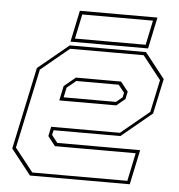

<svg xmlns="http://www.w3.org/2000/svg" viewBox="-50 -732 727 779"><g transform="rotate(5 313.0 -342.0)"><path d="M526 -540 607 -437 576.5 -294.5 452 -191.5H180L175.5 -172L199.5 -141.5H537L507 0H100.5L19.5 -103L90.5 -437L215.5 -540ZM435.5 -412 466 -373.5 459.5 -343 424.5 -314H192.5L205 -373.5L251.5 -412ZM517.5 -526.5H218L103 -431.5L34 -108L109 -13H496L520 -127.5H191L161 -166L169 -204.5H449L564.5 -300L592.5 -431.5ZM427 -398.5H254.5L217.5 -368L209 -328H422L447.5 -349L451.5 -368ZM217 -555.5 244 -683.5H560L533 -555.5ZM234 -569.5H522L543 -669.5H255Z"/></g></svg>

Font: Tourney Thin
Style: Italic
Weight: 100
Italic angle: -12°
Designer: Tyler Finck
Foundry: Etcetera Type Co
Version: Version 1.015